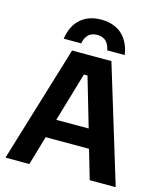

<svg xmlns="http://www.w3.org/2000/svg" viewBox="-124 -943 873 1034"><g transform="rotate(15 312.5 -426.0)"><path d="M240 -700C246.7 -737.5 266.7 -766.7 312.5 -766.7C357.5 -766.7 378.3 -737.5 385 -700H482.5C470.8 -785.8 416.7 -851.7 312.5 -851.7C208.3 -851.7 154.2 -785.8 142.5 -700ZM138.3 0 185.8 -162.5H427.5L475 0H618.3V-5L421.7 -650H202.5L6.7 -5V0ZM297.5 -541.7H317.5L397.5 -267.5H216.7Z"/></g></svg>

Font: Familjen Grotesk
Style: Bold
Weight: 700
Designer: Anders Wikstroem, Jonas Baeckman, Matilda Gysing, Kristian Moeller
Foundry: Familjen STHLM AB
Version: Version 2.000